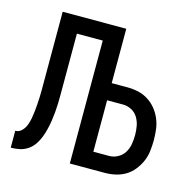

<svg xmlns="http://www.w3.org/2000/svg" viewBox="-84 -617 717 703"><g transform="rotate(15 275.0 -265.0)"><path d="M15 0V-64Q29 -64 39 -74Q49 -84 54 -97Q59 -110 61.5 -123.5Q64 -137 65.5 -151Q67 -165 68 -179Q69 -193 69.5 -206.5Q70 -220 70 -234Q70 -248 70 -262V-530H311V-324H371Q392 -324 412 -319.5Q432 -315 449.5 -304Q467 -293 480 -277Q493 -261 501 -242Q509 -223 511.5 -202.5Q514 -182 514 -162Q514 -141 511.5 -120.5Q509 -100 501 -81.5Q493 -63 480 -46.5Q467 -30 449.5 -19.5Q432 -9 412 -4.5Q392 0 371 0H239V-466H141V-269Q141 -252 141 -235Q141 -218 140.5 -201.5Q140 -185 138.5 -168Q137 -151 134.5 -134.5Q132 -118 128 -101.5Q124 -85 118 -69.5Q112 -54 102.5 -40Q93 -26 79 -16.5Q65 -7 48.5 -3.5Q32 0 15 0ZM311 -64H371Q388 -64 403.5 -72.5Q419 -81 428 -95.5Q437 -110 440 -127.5Q443 -145 443 -162Q443 -179 440 -196Q437 -213 428 -228Q419 -243 403.5 -251Q388 -259 371 -259H311Z"/></g></svg>

Font: Lode Term
Style: Regular
Weight: 400
Monospace: yes
Designer: Belleve Invis
Foundry: Belleve Invis
Version: Version 29.2.0